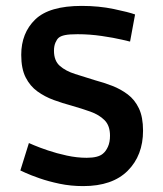

<svg xmlns="http://www.w3.org/2000/svg" viewBox="-20 -618 552 651"><path d="M262 13Q220 13 182 5Q144 -3 114 -13.5Q84 -24 66.5 -32Q49 -40 49 -40L78 -133Q78 -133 95.5 -125.5Q113 -118 142.5 -108Q172 -98 206.5 -90.5Q241 -83 274 -83Q313 -83 329 -97Q339 -105 346 -120.5Q353 -136 353 -158Q353 -192 334.5 -210.5Q316 -229 286.5 -239.5Q257 -250 222 -260Q192 -268 162 -279Q132 -290 107 -308Q82 -326 67 -355.5Q52 -385 52 -432Q52 -506 99.5 -552Q147 -598 257 -598Q315 -598 365.5 -587.5Q416 -577 438 -569L421 -477Q421 -477 393.5 -483.5Q366 -490 325 -496Q284 -502 243 -502Q215 -502 200.5 -499Q186 -496 179 -490Q173 -485 168 -473.5Q163 -462 163 -446Q163 -412 183 -394.5Q203 -377 235 -367Q267 -357 302 -346Q332 -338 360.5 -327Q389 -316 413 -298Q437 -280 451 -250.5Q465 -221 465 -175Q465 -91 413 -39Q361 13 262 13Z"/></svg>

Font: Ruda
Style: Bold
Weight: 700
Designer: Mariela Monsalve and Angelina Sanchez
Foundry: Mariela Monsalve and Angelina Sanchez
Version: Version 2.000